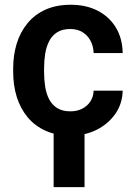

<svg xmlns="http://www.w3.org/2000/svg" viewBox="-20 -558 561 804"><path d="M274.9 -91.8Q302.2 -91.8 323.7 -102.5Q345.2 -113.3 358.2 -132.8Q371.1 -152.3 372.1 -178.2H493.7Q492.7 -124.5 463.4 -82Q434.1 -39.6 385.5 -14.9Q336.9 9.8 276.9 9.8Q215.8 9.8 170.4 -10.7Q125 -31.2 95 -67.9Q64.9 -104.5 50 -152.8Q35.2 -201.2 35.2 -256.3V-272Q35.2 -327.1 50 -375.5Q64.9 -423.8 95 -460.4Q125 -497.1 170.4 -517.6Q215.8 -538.1 276.4 -538.1Q340.3 -538.1 388.9 -513.2Q437.5 -488.3 465.1 -442.9Q492.7 -397.5 493.7 -335.9H372.1Q371.1 -364.3 359.4 -386.7Q347.7 -409.2 326.2 -422.9Q304.7 -436.5 273.9 -436.5Q241.2 -436.5 219.5 -422.9Q197.8 -409.2 185.8 -385.5Q173.8 -361.8 169.2 -332.8Q164.6 -303.7 164.6 -272V-256.3Q164.6 -224.1 169.2 -194.8Q173.8 -165.5 185.8 -142.3Q197.8 -119.1 219.5 -105.5Q241.2 -91.8 274.9 -91.8ZM334 -41.5V225.6H204.6V-41.5Z"/></svg>

Font: Roboto SemiBold
Style: Regular
Weight: 600
Designer: Christian Robertson
Foundry: Google
Version: Version 3.009; 2024